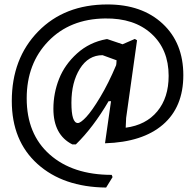

<svg xmlns="http://www.w3.org/2000/svg" viewBox="-20 -641 871 863"><path d="M458 -465H463L531 -442L586 -466L596 -460L547 -111L545 -67Q636 -79 687 -140.5Q738 -202 738 -300Q738 -419 660.5 -489.5Q583 -560 452 -558Q294 -556 197 -455.5Q100 -355 100 -199Q100 -38 203.5 53.5Q307 145 482 145L486 155L457 202Q264 200 148.5 96Q33 -8 33 -187Q33 -378 151.5 -499.5Q270 -621 463 -621Q618 -621 711 -534.5Q804 -448 804 -303Q804 -160 712.5 -81Q621 -2 452 3L479 -186H468Q399 -68 321 8H305Q220 -35 220 -152Q220 -222 245.5 -286.5Q271 -351 326.5 -401Q382 -451 458 -465ZM301 -179Q301 -88 330 -88Q342 -88 367.5 -115Q393 -142 430.5 -204.5Q468 -267 502 -348L503 -355L504 -370L441 -393Q377 -393 339 -332Q301 -271 301 -179Z"/></svg>

Font: Alegreya Sans SC Medium
Style: Italic
Weight: 500
Italic angle: -7°
Designer: Juan Pablo del Peral
Foundry: Huerta Tipografica
Version: Version 2.007